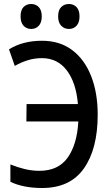

<svg xmlns="http://www.w3.org/2000/svg" viewBox="-20 -931 540 961"><path d="M191 10Q97 10 32 -21V-108Q66 -94 103 -85Q140 -76 177 -76Q272 -76 319 -142.5Q366 -209 372 -323H112L113 -410H370Q361 -517 314.5 -578.5Q268 -640 190 -640Q152 -640 117.5 -629Q83 -618 54 -601L25 -684Q94 -727 190 -727Q279 -727 341 -680.5Q403 -634 436 -550.5Q469 -467 469 -357Q469 -186 400 -88Q331 10 191 10ZM325 -786Q302 -786 286.5 -802Q271 -818 271 -849Q271 -881 286.5 -896Q302 -911 325 -911Q348 -911 363 -895.5Q378 -880 378 -849Q378 -818 363 -802Q348 -786 325 -786ZM136 -786Q113 -786 98 -802Q83 -818 83 -849Q83 -881 98 -896Q113 -911 136 -911Q159 -911 174 -895.5Q189 -880 189 -849Q189 -818 174 -802Q159 -786 136 -786Z"/></svg>

Font: Noto Sans Mono ExtraCondensed Medium
Style: Regular
Weight: 500
Width: 2
Designer: Monotype Design Team
Foundry: Monotype Imaging Inc.
Version: Version 2.014